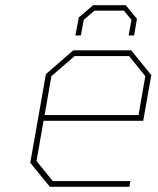

<svg xmlns="http://www.w3.org/2000/svg" viewBox="-20 -716 605 736"><path d="M269 -580 282 -649 337 -696H462L505 -644L494 -580H473L484 -640L455 -675H342L301 -640L290 -580ZM171 0 96 -92 156 -432 261 -523H483L560 -428L529 -253H147L120 -99L182 -22H480L476 0ZM151 -275H511L537 -424L475 -501H266L177 -424Z"/></svg>

Font: Tomorrow Thin
Style: Italic
Weight: 250
Italic angle: -10°
Designer: Tony de Marco, Monica Rizzolli
Foundry: Just in Type
Version: Version 2.002